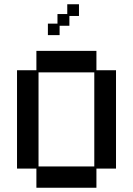

<svg xmlns="http://www.w3.org/2000/svg" viewBox="-20 -870 626 902"><path d="M151 12V-78H60V-540H151V-631H433V-540H525V-78H433V12ZM161 -88H423V-530H161ZM205 -705V-759H250V-804H296V-850H351V-795H306V-749H260V-705Z"/></svg>

Font: Pixelify Sans
Style: Regular
Weight: 400
Designer: Stefie Justprince
Foundry: Typecalism Foundryline
Version: Version 1.000;February 13, 2025;FontCreator 15.0.0.3015 64-b